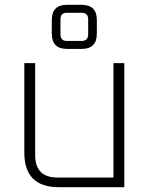

<svg xmlns="http://www.w3.org/2000/svg" viewBox="-20 -777 621 797"><path d="M81 -143V-515H126V-133Q126 -40 219 -40H451V-515H496V0H224Q81 0 81 -143ZM195 -637V-694Q195 -757 258 -757H319Q382 -757 382 -694V-637Q382 -574 319 -574H258Q195 -574 195 -637ZM231 -634Q231 -607 258 -607H318Q346 -607 346 -634V-697Q346 -724 318 -724H258Q231 -724 231 -697Z"/></svg>

Font: Oxanium ExtraLight
Style: Regular
Weight: 200
Designer: Severin Meyer
Version: Version 2.000